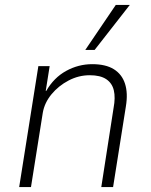

<svg xmlns="http://www.w3.org/2000/svg" viewBox="-20 -761 614 781"><path d="M58 0 136 -492H182L166 -391H168Q199 -445 249 -472.5Q299 -500 355 -500Q410 -500 443 -479.5Q476 -459 488.5 -420.5Q501 -382 492 -328L440 0H392L442 -322Q450 -364 443 -393.5Q436 -423 412 -439Q388 -455 345 -455Q300 -455 259 -433.5Q218 -412 189.5 -377.5Q161 -343 154 -302L106 0ZM327 -558 451 -741H508L365 -558Z"/></svg>

Font: Nunito Sans 7pt SemiCondensed ExtraLight
Style: Italic
Weight: 250
Width: 4
Italic angle: -9°
Designer: Vernon Adams
Foundry: Vernon Adams
Version: Version 3.101;gftools[0.9.27]